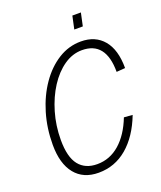

<svg xmlns="http://www.w3.org/2000/svg" viewBox="-161 -983 922 1100"><g transform="rotate(-20 300.0 -433.0)"><path d="M249 16Q156 16 105.5 -46.5Q55 -109 55 -224Q55 -325 82 -415.5Q109 -506 157.5 -576Q206 -646 270 -686Q334 -726 408 -726Q496 -726 545.5 -667Q595 -608 595 -496L542 -492Q542 -677 397 -677Q339 -677 287 -641Q235 -605 195 -543Q155 -481 131.5 -401Q108 -321 108 -234Q108 -130 146.5 -81.5Q185 -33 258 -33Q335 -33 395 -85.5Q455 -138 492 -233L544 -229Q499 -112 423.5 -48Q348 16 249 16ZM397 -803 414 -882H466L449 -803Z"/></g></svg>

Font: Geist Mono ExtraLight
Style: Italic
Weight: 200
Italic angle: -12°
Monospace: yes
Designer: Basement.studio, Andrés Briganti, Mateo Zaragoza
Foundry: Basement.studio, Vercel, Andrés Briganti, Guido Ferreyra, Mateo Zaragoza
Version: Version 1.500; ttfautohint (v1.8.4.7-5d5b)